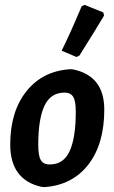

<svg xmlns="http://www.w3.org/2000/svg" viewBox="-20 -758 469 788"><path d="M315 -732 327 -738 404 -707 407 -694Q385 -656 306 -530L294 -524L233 -550Q268 -620 315 -732ZM269 -474 280 -473Q408 -447 408 -308Q408 -167 342.5 -82.5Q277 2 162 10L151 9Q22 -19 22 -165Q22 -300 88.5 -383.5Q155 -467 269 -474ZM245 -378Q188 -378 162.5 -324Q137 -270 137 -163Q137 -119 147.5 -101Q158 -83 184 -83Q241 -83 266 -138Q291 -193 291 -300Q291 -343 280.5 -360.5Q270 -378 245 -378Z"/></svg>

Font: Alegreya Sans
Style: Bold Italic
Weight: 700
Italic angle: -7°
Designer: Juan Pablo del Peral
Foundry: Huerta Tipografica
Version: Version 2.007